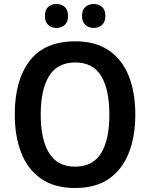

<svg xmlns="http://www.w3.org/2000/svg" viewBox="-20 -932 752 962"><path d="M658 -358Q658 -248 625 -165Q592 -82 525.5 -36Q459 10 356 10Q253 10 186 -36.5Q119 -83 86.5 -166Q54 -249 54 -359Q54 -530 129 -627.5Q204 -725 357 -725Q459 -725 526 -679Q593 -633 625.5 -550.5Q658 -468 658 -358ZM184 -358Q184 -233 226 -165Q268 -97 356 -97Q445 -97 486.5 -164.5Q528 -232 528 -358Q528 -483 487 -551Q446 -619 357 -619Q268 -619 226 -551Q184 -483 184 -358ZM205 -852Q205 -883 221.5 -897.5Q238 -912 263 -912Q287 -912 304 -897.5Q321 -883 321 -852Q321 -822 304 -807Q287 -792 263 -792Q238 -792 221.5 -807Q205 -822 205 -852ZM391 -852Q391 -883 408 -897.5Q425 -912 450 -912Q474 -912 491 -897.5Q508 -883 508 -852Q508 -822 491 -807Q474 -792 450 -792Q425 -792 408 -807Q391 -822 391 -852Z"/></svg>

Font: Noto Sans Arabic UI SmCn SmBd
Style: Regular
Weight: 600
Width: 4
Designer: Monotype Design Team, Nadine Chahine and Nizar Qandah
Foundry: Monotype Imaging Inc.
Version: Version 2.010; ttfautohint (v1.8.4.7-5d5b)